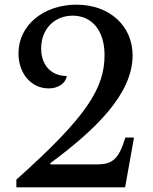

<svg xmlns="http://www.w3.org/2000/svg" viewBox="-20 -801 656 821"><path d="M195 -103C389 -247 547 -399 547 -564C547 -691 448 -781 307 -781C165 -781 59 -692 59 -573C59 -486 114 -423 188 -423C229 -423 260 -444 266 -476C199 -476 156 -522 156 -594C156 -676 212 -734 291 -734C374 -734 427 -669 427 -566C427 -426 355 -305 50 -33V0H515L553 -213H516C488 -119 459 -98 395 -98H196Z"/></svg>

Font: Libre Baskerville
Style: Regular
Weight: 400
Designer: Pablo Impallari, Rodrigo Fuenzalida
Foundry: Pablo Impallari, Rodrigo Fuenzalida
Version: Version 1.051;Glyphs 3.2.3 (3260)